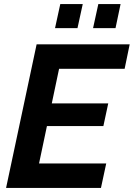

<svg xmlns="http://www.w3.org/2000/svg" viewBox="-20 -929 661 949"><path d="M161 -710H621L596 -589H272L236 -418H515L491 -306H212L173 -121H505L479 0H10ZM252 -790 278 -909H389L363 -790ZM440 -790 466 -909H576L551 -790Z"/></svg>

Font: Raleway
Style: Bold Italic
Weight: 700
Italic angle: -12°
Designer: Matt McInerney, Pablo Impallari, Rodrigo Fuenzalida
Foundry: Matt McInerney, Pablo Impallari, Rodrigo Fuenzalida
Version: Version 4.101;RELEASE